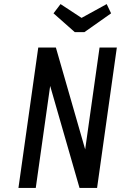

<svg xmlns="http://www.w3.org/2000/svg" viewBox="-20 -920 592 940"><path d="M70.3 0H155.1L225.6 -499.3L369.3 0H455.3L552 -687.3H467.4L397 -188.6L253.6 -687.3H167.3ZM393.4 -762.7 523.9 -854.7 502.3 -900 379.3 -832.4 276.4 -900 242 -854.7 346.1 -762.7Z"/></svg>

Font: Secuela ExtLt
Style: Italic
Weight: 200
Italic angle: -8°
Designer: Fernando Haro
Foundry: deFharo
Version: Version 1.704